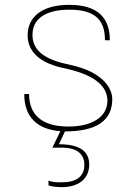

<svg xmlns="http://www.w3.org/2000/svg" viewBox="-20 -532 563 792"><path d="M348 147C348 97 316 63 223 63L248 10C339 10 443 -11 443 -123C443 -174 396 -235 280 -262L250 -269C149 -292 114 -334 114 -388C114 -455 168 -492 267 -492C375 -492 413 -447 413 -366H433C433 -456 386 -512 266 -512C148 -512 94 -458 94 -387C94 -332 127 -278 234 -253L261 -247C382 -218 423 -170 423 -116C423 -50 360 -10 262 -10C154 -10 100 -58 100 -144H80C80 -51 132 2 229 9L196 77H234C297 77 328 103 328 148C328 197 293 220 236 220C214 220 197 220 180 213V233C195 238 220 240 235 240C301 240 348 208 348 147Z"/></svg>

Font: Perun Thin
Style: Regular
Weight: 100
Foundry: Copyright (c) Stefan Peev, Context Ltd, 2016
Version: Version 1.089